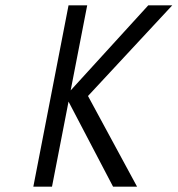

<svg xmlns="http://www.w3.org/2000/svg" viewBox="-20 -700 666 720"><path d="M237 -680H307L245 -361L536 -680H626L310 -340L494 0H404L237 -319L175 0H105Z"/></svg>

Font: Teachers[wght] Italic
Style: Regular
Weight: 400
Designer: Alfredo Marco Pradil & Chank Diesel
Version: Version 1.000;Glyphs 3.1.2 (3151)